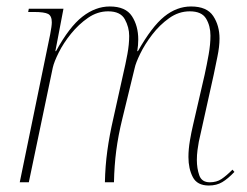

<svg xmlns="http://www.w3.org/2000/svg" viewBox="-20 -563 763 593"><path d="M625 10Q589 10 575.5 -16Q562 -42 562 -78Q562 -102 566.5 -128.5Q571 -155 576 -176L612 -332Q619 -364 624.5 -395Q630 -426 630 -453Q630 -483 616.5 -505.5Q603 -528 566 -528Q532 -528 502.5 -507Q473 -486 450 -456Q427 -426 413 -397Q399 -368 396 -353L358 -197Q345 -144 339 -97.5Q333 -51 332 0H304Q305 -50 311.5 -97.5Q318 -145 330 -197L360 -332Q368 -366 373.5 -396Q379 -426 379 -452Q379 -479 365.5 -503.5Q352 -528 314 -528Q281 -528 252 -508Q223 -488 199.5 -459Q176 -430 161.5 -401Q147 -372 143 -354L69 0H41L135 -457Q140 -483 140 -494Q140 -514 128.5 -520Q117 -526 85 -526H67L69 -536H176L151 -405H153Q194 -480 234.5 -511.5Q275 -543 319 -543Q368 -543 387.5 -513Q407 -483 407 -441Q407 -424 404 -405H406Q449 -481 487.5 -512Q526 -543 570 -543Q619 -543 638.5 -513.5Q658 -484 658 -444Q658 -419 651.5 -388Q645 -357 640 -332L594 -125Q592 -115 590 -99.5Q588 -84 588 -69Q588 -43 595.5 -21.5Q603 0 628 0Q649 0 664 -10Q679 -20 698 -39L704 -32Q684 -11 666.5 -0.5Q649 10 625 10Z"/></svg>

Font: Noto Serif Display SemiCondensed Thin
Style: Italic
Weight: 100
Width: 4
Italic angle: -12°
Designer: Monotype Design Team
Foundry: Monotype Imaging Inc.
Version: Version 2.009